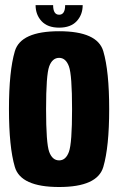

<svg xmlns="http://www.w3.org/2000/svg" viewBox="-20 -726 466 750"><path d="M211 4.5Q61 4.5 38 -73.8Q15 -152 15 -300Q15 -448 38 -526Q61 -604 211 -604Q360.5 -604 383.5 -526Q406.5 -448 406.5 -300Q406.5 -152 383.5 -73.8Q360.5 4.5 211 4.5ZM211 -99.5Q237 -99.5 249.2 -132.8Q261.5 -166 261.5 -299.5Q261.5 -433.5 249.2 -466.8Q237 -500 211 -500Q184.5 -500 172.2 -466.8Q160 -433.5 160 -299.5Q160 -166 172.2 -132.8Q184.5 -99.5 211 -99.5ZM211 -618Q166 -618 142.5 -643.2Q119 -668.5 119 -706H187.5Q187.5 -668.5 211 -668.5Q234.5 -668.5 234.5 -706H303Q303 -668.5 279.5 -643.2Q256 -618 211 -618Z"/></svg>

Font: Anybody Condensed Regular
Style: Bold
Weight: 700
Width: 3
Designer: Tyler Finck
Foundry: Etcetera Type Company
Version: Version 1.010; ttfautohint (v1.8.3) -l 8 -r 50 -G 200 -x 14 